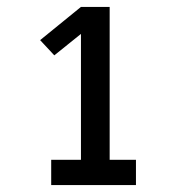

<svg xmlns="http://www.w3.org/2000/svg" viewBox="-20 -858 540 555"><path d="M128 -323V-396H214V-760L137 -698L96 -742L214 -838H297V-396H373V-323Z"/></svg>

Font: Iosevka Curly Slab Semibold
Style: Regular
Weight: 600
Monospace: yes
Designer: Belleve Invis
Foundry: Belleve Invis
Version: Version 22.1.2; ttfautohint (v1.8.4)